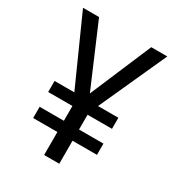

<svg xmlns="http://www.w3.org/2000/svg" viewBox="-171 -823 862 933"><g transform="rotate(30 260.0 -357.0)"><path d="M259 -370 112 -714H22L191 -337H80V-275H216V-192H80V-129H216V0H301V-129H438V-192H301V-275H438V-337H324L495 -714H405Z"/></g></svg>

Font: Noto Sans Gurmukhi UI SemiCondensed
Style: Regular
Weight: 400
Width: 4
Designer: Jelle Bosma - Monotype Design Team
Foundry: Monotype Imaging Inc.
Version: Version 2.004